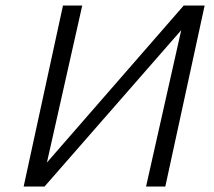

<svg xmlns="http://www.w3.org/2000/svg" viewBox="-20 -678 778 698"><path d="M98 0 106 -36 648 -658H692L684 -620L142 0ZM66 0 209 -658H279L131 0ZM511 0 659 -658H724L581 0Z"/></svg>

Font: Ysabeau
Style: Italic
Weight: 400
Italic angle: -12°
Designer: Christian Thalmann (Catharsis Fonts)
Version: Version 2.000;gftools[0.9.27.dev2+g8671c4b]